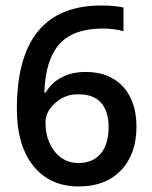

<svg xmlns="http://www.w3.org/2000/svg" viewBox="-20 -671 554 700"><path d="M267.1 8.8Q162.1 8.8 101.8 -65.9Q41.5 -140.6 41.5 -273.9Q41.5 -650.9 348.6 -650.9Q397.5 -650.9 430.2 -643.6V-557.1Q396.5 -566.9 353 -566.9Q248.5 -566.9 197.3 -511Q146 -455.1 141.6 -334H147Q167.5 -369.6 205.1 -389.2Q242.7 -408.7 292.5 -408.7Q379.4 -408.7 428.7 -355Q477.5 -301.8 477.5 -209.5Q477.5 -108.9 420.9 -49.8Q364.3 8.8 267.1 8.8ZM179.2 -118.7Q212.9 -76.7 265.6 -76.7Q318.4 -76.7 347.2 -110.8Q376 -145 376 -208.5Q376 -265.1 348.6 -296.1Q321.3 -327.1 268.1 -327.1Q219.2 -329.1 181.9 -296.1Q144.5 -263.2 146 -223.1Q146 -161.6 179.2 -118.7Z"/></svg>

Font: Khula Semibold
Style: Regular
Weight: 600
Designer: Erin McLaughlin, Steve Matteson
Version: Version 1.000;PS 1.0;hotconv 1.0.72;makeotf.lib2.5.5900